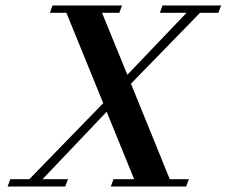

<svg xmlns="http://www.w3.org/2000/svg" viewBox="-20 -683 830 703"><path d="M7.8 0 17.6 -26.9H87.4L357.9 -305.2L223.1 -636.2H162.6L172.4 -663.1H426.8L417 -636.2H353.5L446.3 -409.2L663.1 -636.2H565.4L575.2 -663.1H789.6L779.8 -636.2H712.4L459.5 -376.5L601.6 -26.9H671.4L661.6 0H385.7L395.5 -26.9H471.2L370.6 -273.9L135.7 -26.9H229L218.8 0Z"/></svg>

Font: Elstob 14pt SemiBold
Style: Italic
Weight: 600
Italic angle: -20°
Designer: Peter S. Baker
Version: Version 1.015